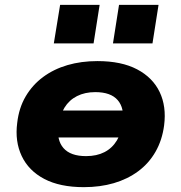

<svg xmlns="http://www.w3.org/2000/svg" viewBox="-20 -761 748 792"><path d="M326 11Q227 11 162.5 -23Q98 -57 69.5 -117.5Q41 -178 51 -254Q58 -316 86 -363.5Q114 -411 158 -443.5Q202 -476 258.5 -492.5Q315 -509 382 -509Q481 -509 545.5 -475Q610 -441 638.5 -381.5Q667 -322 657 -244Q649 -183 621.5 -135Q594 -87 550 -54.5Q506 -22 449.5 -5.5Q393 11 326 11ZM335 -117Q379 -117 411 -133.5Q443 -150 462 -181.5Q481 -213 486 -256Q494 -315 465.5 -348Q437 -381 373 -381Q330 -381 297.5 -364.5Q265 -348 246 -317Q227 -286 221 -243Q213 -183 242 -150Q271 -117 335 -117ZM171 -194 188 -305H537L519 -194ZM446 -582 471 -741H634L609 -582ZM202 -582 228 -741H391L366 -582Z"/></svg>

Font: Nunito Sans 10pt SemiExpanded Black
Style: Italic
Weight: 900
Width: 6
Italic angle: -9°
Designer: Vernon Adams
Foundry: Vernon Adams
Version: Version 3.101;gftools[0.9.27]